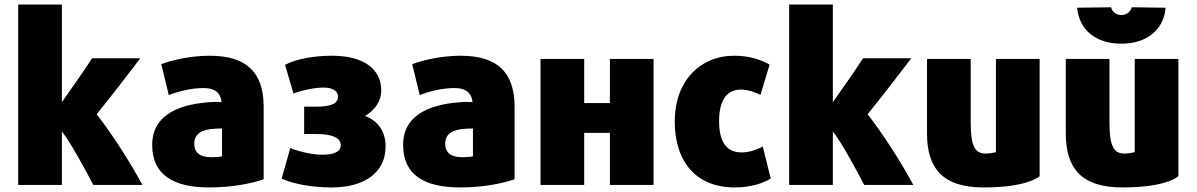

<svg xmlns="http://www.w3.org/2000/svg" viewBox="-20 -800 5260 844"><path d="M606 13H390C371 -24 291 -175 252 -222V13H60V-780H252V-351C298 -416 348 -487 385 -544H597C538 -466 468 -376 405 -298C474 -209 552 -87 606 13Z M1139 -12C1091 5 1004 24 900 24C744 24 649 -30 649 -163C649 -301 778 -346 922 -352C934 -352 945 -352 954 -351C951 -388 928 -413 875 -413C822 -413 765 -399 722 -382L689 -518C732 -534 812 -555 902 -555C1062 -555 1139 -483 1139 -331ZM956 -113V-235C945 -235 933 -235 922 -234C873 -231 834 -216 834 -168C834 -126 863 -109 909 -109C934 -109 943 -110 956 -113Z M1675 -156C1675 -44 1586 24 1437 24C1353 24 1265 8 1218 -15L1256 -149C1303 -131 1355 -120 1397 -120C1450 -120 1478 -134 1478 -161C1478 -194 1442 -211 1368 -211H1317V-331H1369C1435 -331 1466 -345 1466 -375C1466 -400 1442 -415 1403 -415C1364 -415 1313 -405 1270 -389L1233 -515C1280 -540 1356 -555 1439 -555C1576 -555 1656 -499 1656 -401C1656 -358 1628 -314 1584 -290C1643 -269 1675 -221 1675 -156Z M2242 -12C2194 5 2107 24 2003 24C1847 24 1752 -30 1752 -163C1752 -301 1881 -346 2025 -352C2037 -352 2048 -352 2057 -351C2054 -388 2031 -413 1978 -413C1925 -413 1868 -399 1825 -382L1792 -518C1835 -534 1915 -555 2005 -555C2165 -555 2242 -483 2242 -331ZM2059 -113V-235C2048 -235 2036 -235 2025 -234C1976 -231 1937 -216 1937 -168C1937 -126 1966 -109 2012 -109C2037 -109 2046 -110 2059 -113Z M2853 -541V13H2661V-216H2548V13H2356V-541H2548V-347H2661V-541Z M3368 -15C3333 6 3280 24 3210 24C3040 24 2946 -89 2946 -267C2946 -442 3056 -555 3207 -555C3270 -555 3321 -540 3363 -516C3362 -514 3324 -385 3323 -383C3297 -396 3267 -406 3236 -406C3174 -406 3141 -358 3141 -268C3141 -178 3172 -130 3240 -130C3269 -130 3301 -139 3333 -156Z M3995 13H3779C3760 -24 3680 -175 3641 -222V13H3449V-780H3641V-351C3687 -416 3737 -487 3774 -544H3986C3927 -466 3857 -376 3794 -298C3863 -209 3941 -87 3995 13Z M4550 -25C4505 8 4416 24 4304 24C4123 24 4055 -61 4055 -214V-541H4247V-272C4247 -184 4254 -125 4311 -125C4330 -125 4346 -128 4358 -131V-541H4550Z M4909 -608C4797 -608 4724 -668 4715 -766L4864 -768C4871 -742 4892 -734 4909 -734C4926 -734 4948 -742 4955 -768L5104 -766C5095 -668 5021 -608 4909 -608ZM5160 -25C5115 8 5026 24 4914 24C4733 24 4665 -61 4665 -214V-541H4857V-272C4857 -184 4864 -125 4921 -125C4940 -125 4956 -128 4968 -131V-541H5160Z"/></svg>

Font: Repo Black
Style: Regular
Weight: 900
Designer: Stefan Peev
Foundry: Context Ltd
Version: Version 1.502